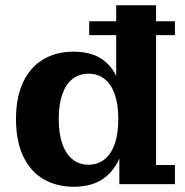

<svg xmlns="http://www.w3.org/2000/svg" viewBox="-20 -702 704 732"><path d="M261 10Q196 10 146 -19Q96 -48 68.5 -106Q41 -164 41 -248Q41 -332 68.5 -389.5Q96 -447 145.5 -476Q195 -505 259 -505Q332 -505 374.5 -472.5Q417 -440 435 -382.5Q453 -325 453 -249L461 -247Q462 -172 441.5 -114Q421 -56 377 -23Q333 10 261 10ZM317 -74Q353 -74 378.5 -94.5Q404 -115 417.5 -153.5Q431 -192 431 -248Q431 -304 417.5 -342.5Q404 -381 378.5 -401Q353 -421 317 -421Q282 -421 256.5 -401Q231 -381 217.5 -342.5Q204 -304 204 -248Q204 -192 217.5 -153.5Q231 -115 256.5 -94.5Q282 -74 317 -74ZM435 0V-136L448 -261L423 -372V-682H575V-73H647V0ZM320 -568V-621H647V-568Z"/></svg>

Font: Montagu Slab 144pt SemiBold
Style: Regular
Weight: 600
Version: Version 1.000